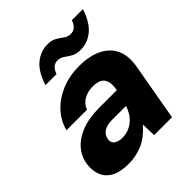

<svg xmlns="http://www.w3.org/2000/svg" viewBox="-196 -821 957 957"><g transform="rotate(-45 283.0 -342.0)"><path d="M160 12Q101 12 66.5 -7Q32 -26 19 -59Q6 -92 11 -132Q17 -178 46.5 -213.5Q76 -249 128 -269.5Q180 -290 255 -290H377Q383 -324 377.5 -345.5Q372 -367 354.5 -377.5Q337 -388 306 -388Q271 -388 243 -373Q215 -358 203 -326H58Q73 -381 111 -421.5Q149 -462 205 -485Q261 -508 328 -508Q399 -508 448.5 -484.5Q498 -461 519.5 -416Q541 -371 530 -305L476 0H350L348 -74H345Q326 -53 305.5 -36.5Q285 -20 261.5 -9.5Q238 1 212.5 6.5Q187 12 160 12ZM230 -102Q254 -102 273.5 -110Q293 -118 309 -131.5Q325 -145 336 -163Q347 -181 354 -202H257Q232 -202 213.5 -195.5Q195 -189 185 -176.5Q175 -164 173 -148Q169 -125 186 -113.5Q203 -102 230 -102ZM143 -559Q166 -631 205.5 -663.5Q245 -696 294 -696Q324 -696 343 -684.5Q362 -673 377.5 -661.5Q393 -650 414 -650Q431 -650 444.5 -661.5Q458 -673 465 -695H543Q520 -624 480.5 -591.5Q441 -559 391 -559Q362 -559 343 -570Q324 -581 308 -592.5Q292 -604 272 -604Q255 -604 242 -593Q229 -582 221 -559Z"/></g></svg>

Font: DM Sans 36pt Black
Style: Italic
Weight: 900
Italic angle: -10°
Designer: Colophon Foundry, Jonny Pinhorn
Foundry: Colophon Foundry
Version: Version 4.004;gftools[0.9.30]